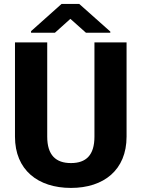

<svg xmlns="http://www.w3.org/2000/svg" viewBox="-20 -921 702 951"><path d="M447.8 -244.1C447.8 -152.3 406.2 -113.3 331.5 -113.3C256.8 -113.3 213.9 -152.3 213.9 -244.1V-710.9H54.2V-244.1C54.2 -79.1 168 9.8 331.5 9.8C494.1 9.8 606.9 -79.1 606.9 -244.1V-710.9H447.8ZM284.7 -901.4 133.8 -766.6V-758.8H252L328.6 -827.6L405.8 -758.8H526.4V-764.6L372.6 -901.4Z"/></svg>

Font: Vazirmatn ExtraBold
Style: Regular
Weight: 800
Designer: Saber Rastikerdar
Foundry: Saber Rastikerdar
Version: Version 33.003